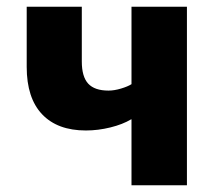

<svg xmlns="http://www.w3.org/2000/svg" viewBox="-20 -513 637 568"><path d="M301 -245Q318 -245 338 -251Q358 -257 369 -264V-493H533V35H369V-160H368Q343 -145 306.5 -136Q270 -127 234 -127Q150 -127 104.5 -175Q59 -223 59 -315V-493H222V-331Q222 -286 241 -265.5Q260 -245 301 -245Z"/></svg>

Font: Gmarket Sans TTF Bold
Style: Regular
Weight: 700
Designer: Creative Director : Sungho Lee; Art Director : Kiwoong Choi; Project Manager : Sori Yang, Jongwook Yoon; Font Designer :
Foundry: Sandoll Inc.
Version: Version 1.000;hotconv 1.0.109;makeotfexe 2.5.65596